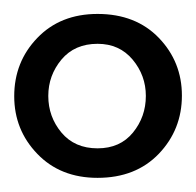

<svg xmlns="http://www.w3.org/2000/svg" viewBox="-20 -754 276 270"><path d="M235.8 -619.6Q235.8 -667 203.4 -700.7Q170.9 -734.4 117.2 -734.4Q64.9 -734.4 32.5 -700.7Q0 -667 0 -618.7Q0 -571.3 32.5 -537.6Q64.9 -503.9 117.2 -503.9Q170.9 -503.9 203.4 -537.8Q235.8 -571.8 235.8 -619.6ZM185.1 -619.1Q185.1 -589.8 167 -567.6Q148.9 -545.4 117.2 -545.4Q85 -545.4 66.4 -567.6Q47.9 -589.8 47.9 -619.1Q47.9 -647.9 66.4 -670.2Q85 -692.4 117.2 -692.4Q147.9 -692.4 166.5 -670.2Q185.1 -647.9 185.1 -619.1Z"/></svg>

Font: Pontano Sans
Style: Regular
Weight: 400
Foundry: vernon adams
Version: 1.0